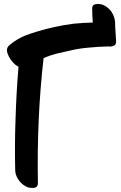

<svg xmlns="http://www.w3.org/2000/svg" viewBox="-20 -878 602 957"><path d="M558.6 -672.9Q556.6 -696.3 555.7 -719.7Q553.7 -744.1 553.7 -766.6Q551.8 -793 538.1 -815.4Q523.4 -838.9 500 -850.6Q486.3 -858.4 464.8 -858.4Q463.9 -858.4 461.9 -857.4Q437.5 -857.4 439.5 -831.1Q440.4 -815.4 440.4 -798.8Q441.4 -782.2 442.4 -765.6Q394.5 -764.6 346.7 -759.8Q298.8 -753.9 251 -743.2Q193.4 -730.5 133.8 -710.9Q74.2 -692.4 27.3 -653.3Q14.6 -642.6 14.6 -627Q15.6 -613.3 23.4 -597.7Q42 -561.5 72.3 -544.9Q61.5 -418 57.6 -289.1Q52.7 -160.2 55.7 -32.2Q55.7 -5.9 71.3 16.6Q85.9 39.1 108.4 50.8Q121.1 58.6 140.6 58.6Q143.6 58.6 146.5 58.6Q169.9 57.6 168.9 32.2Q166 -124 172.9 -279.3Q179.7 -434.6 197.3 -588.9Q228.5 -601.6 260.7 -610.4Q293 -618.2 325.2 -625Q373 -636.7 421.9 -640.6Q469.7 -645.5 519.5 -646.5Q533.2 -644.5 545.9 -649.4Q558.6 -654.3 558.6 -669.9Q558.6 -671.9 558.6 -672.9Z"/></svg>

Font: TroubleSide
Style: Comic
Weight: 400
Designer: Koroletov
Version: 1_5